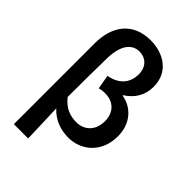

<svg xmlns="http://www.w3.org/2000/svg" viewBox="-260 -821 1102 1102"><g transform="rotate(45 291.5 -270.0)"><path d="M72 178H188C186 99 183 22 180 -58C230 -4 291 12 349 12C446 12 544 -58 544 -196C544 -294 484 -365 398 -379V-383C455 -419 488 -472 488 -541C488 -662 390 -718 288 -718C140 -718 72 -615 72 -478ZM180 -151C180 -258 181 -362 183 -468C185 -568 222 -627 288 -627C335 -627 377 -595 377 -531C377 -471 345 -414 256 -398L271 -312C285 -316 300 -318 316 -318C392 -318 430 -268 430 -204C430 -125 379 -83 318 -83C273 -83 222 -96 180 -151Z"/></g></svg>

Font: DAIFUKU Sans Semibold
Style: Regular
Weight: 600
Designer: Original font ‘Source Sans 3’ : Paul D. Hunt
Foundry: Daifuku
Version: Version 1.000